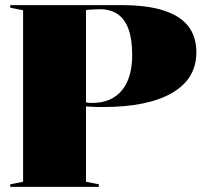

<svg xmlns="http://www.w3.org/2000/svg" viewBox="-20 -728 815 748"><path d="M454 -708Q552 -708 616.5 -687.5Q681 -667 713 -626.5Q745 -586 745 -524Q745 -421 650.5 -366Q556 -311 381 -311Q355 -311 337 -312Q319 -313 309 -314V-331Q318 -327 339 -327Q414 -327 454.5 -375.5Q495 -424 495 -514Q495 -574 481 -613.5Q467 -653 439 -672.5Q411 -692 369 -692Q365 -692 353 -691.5Q341 -691 330 -690.5Q319 -690 315 -688V-20L365 -10V0H20V-10L70 -20V-688L20 -698V-708Z"/></svg>

Font: Kalnia Thin
Style: Regular
Weight: 100
Version: Version 1.105